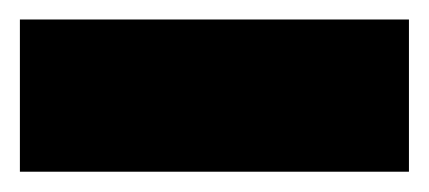

<svg xmlns="http://www.w3.org/2000/svg" viewBox="-46 -172 433 194"><path d="M367.2 -152.3H-25.9V1.5H367.2Z"/></svg>

Font: Estedad-VF-FD Black
Style: Regular
Weight: 900
Designer: Amin Abedi
Version: Version 4.000